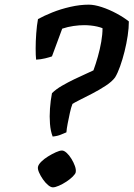

<svg xmlns="http://www.w3.org/2000/svg" viewBox="-20 -804 573 824"><path d="M206 -218Q197 -241 194.5 -272.5Q192 -304 194.5 -338.5Q197 -373 203 -404Q220 -421 246 -436Q272 -451 299 -464Q326 -477 348.5 -487Q371 -497 381 -502Q391 -529 400 -561Q409 -593 414.5 -624.5Q420 -656 420 -683Q410 -687 397 -690Q384 -693 369.5 -694.5Q355 -696 341 -696Q320 -696 295.5 -692.5Q271 -689 247 -681L203 -562Q192 -558 173.5 -553.5Q155 -549 135 -548Q133 -565 133 -595.5Q133 -626 135.5 -660.5Q138 -695 143 -722Q168 -736 204 -750.5Q240 -765 281.5 -774.5Q323 -784 361 -784Q385 -784 417 -773.5Q449 -763 480.5 -746Q512 -729 533 -712Q533 -684 528 -650.5Q523 -617 514.5 -583Q506 -549 495.5 -519.5Q485 -490 474 -472Q461 -454 433.5 -436Q406 -418 376 -402.5Q346 -387 322 -375Q298 -363 291 -358Q285 -343 280 -320Q275 -297 270.5 -274Q266 -251 265 -236Q257 -233 242 -226.5Q227 -220 206 -218ZM207 0Q198 0 186.5 -9.5Q175 -19 164.5 -34Q154 -49 147.5 -64Q141 -79 143 -88Q145 -98 157 -110Q169 -122 186 -132.5Q203 -143 219.5 -150.5Q236 -158 246 -158Q255 -158 266 -148Q277 -138 286.5 -122.5Q296 -107 301.5 -91.5Q307 -76 305 -65Q304 -58 292.5 -46.5Q281 -35 265 -24.5Q249 -14 233 -7Q217 0 207 0Z"/></svg>

Font: Texturina 12pt SemiBold
Style: Italic
Weight: 600
Italic angle: -11°
Version: Version 1.002